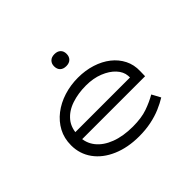

<svg xmlns="http://www.w3.org/2000/svg" viewBox="-164 -988 1235 1235"><g transform="rotate(-45 453.5 -370.0)"><path d="M467 10Q364 10 284 -24.5Q204 -59 160 -120Q116 -181 116 -259Q116 -323 143 -373.5Q170 -424 217 -460.5Q264 -497 325.5 -516.5Q387 -536 455 -536Q522 -536 580 -517.5Q638 -499 680.5 -465.5Q723 -432 746.5 -385.5Q770 -339 768 -282L767 -237H185L174 -300H710L693 -293L692 -317Q689 -355 658 -388.5Q627 -422 574.5 -443Q522 -464 455 -464Q385 -464 325 -444Q265 -424 229 -380.5Q193 -337 193 -264Q193 -203 228.5 -158Q264 -113 329.5 -88Q395 -63 483 -63Q561 -63 615 -82Q669 -101 712 -126L744 -67Q712 -47 670 -29Q628 -11 577 -0.5Q526 10 467 10ZM455 -641Q428 -641 413 -655.5Q398 -670 398 -696Q398 -720 413 -735Q428 -750 455 -750Q482 -750 497 -735.5Q512 -721 512 -696Q512 -671 497 -656Q482 -641 455 -641Z"/></g></svg>

Font: Lexend Zetta Light
Style: Regular
Weight: 300
Designer: Bonnie Shaver-Troup, Thomas Jockin
Foundry: Lexend
Version: Version 1.007